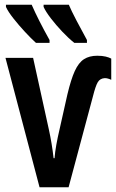

<svg xmlns="http://www.w3.org/2000/svg" viewBox="-20 -786 487 806"><path d="M388 -552Q409 -552 423.5 -548.5Q438 -545 447 -540V-451Q432 -458 420 -458Q400 -457 390.5 -441Q381 -425 370 -381L268 0H146L3 -543H119L185 -243Q198 -184 205 -122H209Q211 -148 216.5 -178.5Q222 -209 230 -243L263 -390Q278 -453 294 -488Q310 -523 332.5 -537.5Q355 -552 388 -552ZM269 -766Q279 -742 301 -700Q323 -658 345 -618V-606H292Q268 -625 241.5 -653Q215 -681 193.5 -709Q172 -737 163 -757V-766ZM113 -766Q141 -702 188 -618V-606H131Q111 -624 85 -652Q59 -680 36.5 -708.5Q14 -737 5 -757V-766Z"/></svg>

Font: Noto Sans ExtraCondensed SemiBold
Style: Regular
Weight: 600
Width: 2
Designer: Monotype Design Team
Foundry: Monotype Imaging Inc.
Version: Version 2.013; ttfautohint (v1.8.4.7-5d5b)